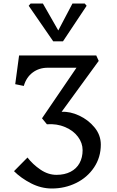

<svg xmlns="http://www.w3.org/2000/svg" viewBox="-20 -1067 666 1097"><path d="M60 -89 137 -167Q167 -128 211 -98Q255 -68 303 -68Q349 -68 383 -85.5Q417 -103 434.5 -135Q452 -167 452 -209Q452 -250 425.5 -285.5Q399 -321 352 -341Q305 -361 248 -357L220 -391L417 -680H253Q203 -680 166.5 -652.5Q130 -625 116 -576L67 -586L89 -750H530L544 -719L332 -428Q380 -431 432.5 -406.5Q485 -382 520.5 -338.5Q556 -295 556 -241Q556 -168 517.5 -110.5Q479 -53 415 -21.5Q351 10 276 10Q215 10 157.5 -19.5Q100 -49 60 -89ZM144 -1034 155 -1047H225L313 -893L394 -1047H464L475 -1034L340 -831H284Z"/></svg>

Font: TMT Limkin
Style: Regular
Weight: 400
Designer: Gabriel Drozdov
Version: Version 1.000;Glyphs 3.1.2 (3151)